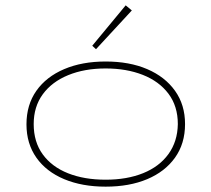

<svg xmlns="http://www.w3.org/2000/svg" viewBox="-20 -690 790 718"><path d="M375 8Q287 8 220 -20Q153 -48 116 -100.5Q79 -153 79 -225Q79 -298 116 -350.5Q153 -403 220 -431.5Q287 -460 375 -460Q464 -460 530.5 -431.5Q597 -403 634.5 -350.5Q672 -298 672 -226Q672 -153 634.5 -100.5Q597 -48 530.5 -20Q464 8 375 8ZM375 -18Q455 -18 515.5 -42.5Q576 -67 610 -114Q644 -161 645 -226Q645 -293 610 -339.5Q575 -386 514 -410Q453 -434 375 -434Q296 -434 235 -409Q174 -384 140 -337.5Q106 -291 106 -226Q106 -159 140 -112.5Q174 -66 234.5 -42Q295 -18 375 -18ZM339 -506 325 -519 450 -670 473 -651Z"/></svg>

Font: Inconsolata ExtraExpanded ExtraLight
Style: Regular
Weight: 200
Width: 8
Monospace: yes
Designer: Raph Levien, Cyreal, Brenton Simpson
Foundry: Raph Levien, Cyreal, Google
Version: Version 3.100; ttfautohint (v1.8.4.7-5d5b)